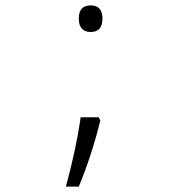

<svg xmlns="http://www.w3.org/2000/svg" viewBox="-20 -559 640 714"><path d="M273 -490Q273 -539 317 -539Q361 -539 361 -490Q361 -440 317 -440Q296 -440 284.5 -452.5Q273 -465 273 -490ZM280 -123H347L353 -111Q339 -52 317.5 14Q296 80 273 135H225Q263 -4 280 -123Z"/></svg>

Font: Noto Sans Mono UI Light
Style: Regular
Weight: 300
Monospace: yes
Designer: Monotype Design team
Foundry: Monotype Imaging Inc.
Version: Version 1.000